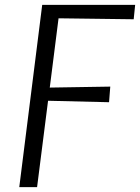

<svg xmlns="http://www.w3.org/2000/svg" viewBox="-20 -767 574 787"><path d="M59 0 153 -747H534L528 -688L220 -692L184 -408L432 -412L427 -348L177 -354L132 0Z"/></svg>

Font: Koeln Type Sans Light
Style: Italic
Weight: 300
Italic angle: -7.5°
Designer: Eben Sorkin
Foundry: Eben Sorkin
Version: Version 2.001